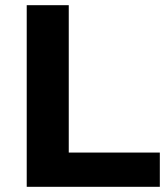

<svg xmlns="http://www.w3.org/2000/svg" viewBox="-20 -720 644 740"><path d="M83 0V-700H245V-132H596V0Z"/></svg>

Font: Montserrat Z
Style: Bold
Weight: 700
Designer: Julieta Ulanovsky
Foundry: Julieta Ulanovsky
Version: Version 8.000